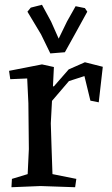

<svg xmlns="http://www.w3.org/2000/svg" viewBox="-20 -780 471 805"><path d="M202 -418H206L268 -489L336 -519L411 -500L394 -351L359 -358L334 -461L269 -440L198 -357L193 -263L196 -166L200 -50L300 -30L295 5L150 0L28 5L30 -30L96 -50L101 -155L99 -347L94 -451L23 -448L18 -483L156 -510L206 -499ZM109 -748 156 -760 194 -690 226 -618 261 -690 297 -754 336 -746 346 -731 297 -642 252 -561 191 -556 152 -636 95 -731Z"/></svg>

Font: Alike Angular
Style: Regular
Weight: 400
Designer: Sveta Sebyakina
Foundry: Cyreal (www.cyreal.org)
Version: Version 1.300; ttfautohint (v1.8.4.7-5d5b)